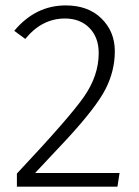

<svg xmlns="http://www.w3.org/2000/svg" viewBox="-20 -696 519 716"><path d="M225.1 -675.8Q309.1 -675.8 358.4 -627Q408.2 -578.1 408.2 -504.9Q408.2 -431.6 373.5 -363.8Q338.9 -295.9 229 -176.8Q189 -133.8 110.8 -50.8H425.8L418 0H43V-48.8Q237.8 -255.9 293 -335Q348.1 -414.1 348.1 -498Q348.1 -556.6 313.5 -591.8Q278.8 -627 222.2 -627Q136.2 -627 74.2 -550.8L33.2 -581.1Q112.3 -675.8 225.1 -675.8Z"/></svg>

Font: FiraSans-Light
Style: Regular
Weight: 300
Designer: Carrois Corporate & Edenspiekermann AG
Foundry: Carrois Corporate GbR & Edenspiekermann AG
Version: Version 3.106;PS 003.106;hotconv 1.0.70;makeotf.lib2.5.58329